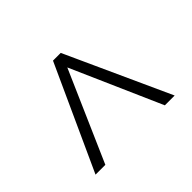

<svg xmlns="http://www.w3.org/2000/svg" viewBox="-99 -673 703 703"><g transform="rotate(45 252.0 -322.0)"><path d="M455.1 -168V-117.2L49.8 -302.2V-334.5L82 -331.5ZM82.5 -312 49.8 -309.6V-342.3L455.1 -526.9V-476.1Z"/></g></svg>

Font: Heebo ExtraLight
Style: Regular
Weight: 250
Designer: Oded Ezer
Foundry: Ezer Type House
Version: Version 3.100